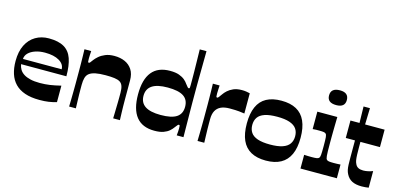

<svg xmlns="http://www.w3.org/2000/svg" viewBox="-68 -1162 3308 1596"><g transform="rotate(15 1586.0 -364.0)"><path d="M312 11Q239 11 187 -7Q135 -25 102 -59Q69 -93 53.5 -141.5Q38 -190 38 -251Q38 -332 66 -388.5Q94 -445 144 -474.5Q194 -504 258 -504Q341 -504 389.5 -475.5Q438 -447 458.5 -388Q479 -329 479 -237H89Q93 -212 105.5 -191.5Q118 -171 141 -156.5Q164 -142 198 -134Q232 -126 279 -126Q324 -126 365 -132Q406 -138 459 -151V-9Q424 1 391 6Q358 11 312 11ZM426 -283Q426 -327 380.5 -354Q335 -381 258 -381Q212 -381 175 -368.5Q138 -356 116 -334Q94 -312 93 -283Z M566 0Q567 -33 567.5 -66Q568 -99 568.5 -132Q569 -165 569 -195.5Q569 -226 569 -253Q569 -280 569 -311.5Q569 -343 568.5 -375Q568 -407 567.5 -437.5Q567 -468 566 -493H624Q623 -475 622 -458.5Q621 -442 621 -431Q621 -411 622 -402.5Q623 -394 630 -394Q635 -394 640.5 -400.5Q646 -407 659 -425Q670 -440 691 -458.5Q712 -477 744.5 -490.5Q777 -504 822 -504Q873 -504 912.5 -486.5Q952 -469 975.5 -433Q999 -397 999 -341Q999 -295 999 -255.5Q999 -216 999 -182.5Q999 -149 999.5 -119Q1000 -89 1001 -60Q1002 -31 1003 0H945Q946 -28 946.5 -52Q947 -76 947.5 -98Q948 -120 948.5 -140Q949 -160 949 -180Q949 -200 949 -221Q949 -256 941.5 -278Q934 -300 916.5 -311Q899 -322 868.5 -326Q838 -330 792 -330Q739 -330 705.5 -323Q672 -316 653 -301.5Q634 -287 627 -262Q620 -237 620 -202Q620 -184 620 -163Q620 -142 620.5 -117Q621 -92 622 -63Q623 -34 624 0Z M1301 11Q1197 11 1145 -54Q1093 -119 1093 -247Q1093 -375 1145 -439.5Q1197 -504 1301 -504Q1349 -504 1379 -493Q1409 -482 1428 -466Q1447 -450 1457 -434Q1470 -417 1476 -410.5Q1482 -404 1487 -404Q1494 -404 1495 -411Q1496 -418 1496 -433Q1496 -449 1496 -476.5Q1496 -504 1495.5 -544Q1495 -584 1494 -633Q1493 -682 1492 -740H1550Q1549 -654 1548.5 -596.5Q1548 -539 1547.5 -502Q1547 -465 1547 -442Q1547 -419 1547 -403Q1547 -387 1547 -371Q1547 -355 1547 -339Q1547 -323 1547 -299.5Q1547 -276 1547.5 -238.5Q1548 -201 1548.5 -143.5Q1549 -86 1550 0H1492Q1494 -17 1495 -33Q1496 -49 1496 -60Q1496 -76 1495 -83Q1494 -90 1487 -90Q1482 -90 1476 -83Q1470 -76 1457 -59Q1447 -44 1428 -27.5Q1409 -11 1379 0Q1349 11 1301 11ZM1318 -129Q1411 -129 1454.5 -157.5Q1498 -186 1498 -247Q1498 -308 1454.5 -336.5Q1411 -365 1318 -365Q1228 -365 1184 -335.5Q1140 -306 1140 -247Q1140 -188 1184 -158.5Q1228 -129 1318 -129Z M1671 0Q1672 -33 1672.5 -66Q1673 -99 1673.5 -132Q1674 -165 1674 -195.5Q1674 -226 1674 -253Q1674 -280 1674 -311Q1674 -342 1673.5 -374.5Q1673 -407 1672.5 -437.5Q1672 -468 1671 -493H1729Q1728 -475 1727 -456Q1726 -437 1726 -425Q1726 -406 1727 -398Q1728 -390 1735 -390Q1740 -390 1747 -398Q1754 -406 1769 -428Q1779 -443 1798 -460.5Q1817 -478 1846.5 -491Q1876 -504 1920 -504Q1938 -504 1955.5 -501.5Q1973 -499 1988 -495V-321Q1969 -324 1941 -327Q1913 -330 1860 -330Q1814 -330 1784.5 -316Q1755 -302 1740 -274Q1725 -246 1725 -202Q1725 -184 1725 -163Q1725 -142 1725.5 -117Q1726 -92 1727 -63Q1728 -34 1729 0Z M2260 11Q2183 11 2131.5 -17.5Q2080 -46 2054.5 -103Q2029 -160 2029 -247Q2029 -333 2054.5 -390.5Q2080 -448 2131.5 -476Q2183 -504 2260 -504Q2337 -504 2388.5 -476Q2440 -448 2466 -390.5Q2492 -333 2492 -247Q2492 -160 2466 -103Q2440 -46 2388.5 -17.5Q2337 11 2260 11ZM2260 -127Q2326 -127 2367 -141Q2408 -155 2426.5 -182Q2445 -209 2445 -247Q2445 -285 2426.5 -311.5Q2408 -338 2367 -352Q2326 -366 2260 -366Q2193 -366 2152.5 -352Q2112 -338 2094 -311.5Q2076 -285 2076 -247Q2076 -209 2094 -182Q2112 -155 2152.5 -141Q2193 -127 2260 -127Z M2557 0V-118Q2573 -117 2588.5 -116.5Q2604 -116 2621 -116Q2649 -116 2663 -118Q2677 -120 2682 -125Q2687 -129 2689.5 -135.5Q2692 -142 2693 -153.5Q2694 -165 2694.5 -183.5Q2695 -202 2695 -230Q2695 -257 2694.5 -276Q2694 -295 2693 -306.5Q2692 -318 2689.5 -325Q2687 -332 2682 -336Q2677 -341 2664.5 -343Q2652 -345 2629 -345Q2613 -345 2599.5 -345Q2586 -345 2570 -343V-493H2742Q2741 -454 2740.5 -422.5Q2740 -391 2739.5 -365Q2739 -339 2739 -315.5Q2739 -292 2739 -269Q2739 -226 2739.5 -199.5Q2740 -173 2741.5 -158Q2743 -143 2745.5 -136Q2748 -129 2753 -125Q2759 -120 2771 -118Q2783 -116 2811 -116Q2826 -116 2840.5 -116.5Q2855 -117 2870 -118V0ZM2707 -586Q2629 -586 2629 -649Q2629 -713 2707 -713Q2782 -713 2782 -649Q2782 -586 2707 -586Z M3087 12Q3035 12 3002.5 -4.5Q2970 -21 2952 -57Q2944 -72 2940 -90.5Q2936 -109 2935 -134Q2934 -159 2934 -193Q2934 -214 2934 -236Q2934 -258 2934 -279.5Q2934 -301 2934 -317.5Q2934 -334 2934 -343H2855V-493H2933L2930 -634H2985L2981 -493H3149V-343H2981Q2981 -329 2981 -317Q2981 -305 2981 -294Q2981 -258 2982 -231.5Q2983 -205 2986 -187Q2989 -169 2996 -156Q3004 -137 3021 -128Q3038 -119 3064 -119Q3083 -119 3104.5 -123.5Q3126 -128 3146 -136V7Q3133 9 3117.5 10.5Q3102 12 3087 12Z"/></g></svg>

Font: Ojuju
Style: Bold
Weight: 700
Designer: Chisaokwu Joboson, Mirko Velimirovic
Foundry: Udi Foundry
Version: Version 1.000